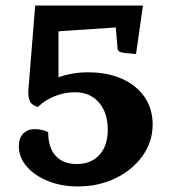

<svg xmlns="http://www.w3.org/2000/svg" viewBox="-20 -661 619 693"><path d="M261 12Q202 12 153.5 -7.5Q105 -27 76.5 -60Q48 -93 48 -133Q48 -162 63.5 -178.5Q79 -195 106 -195Q120 -195 135 -191Q150 -187 154 -183Q154 -128 181 -98.5Q208 -69 257 -69Q309 -69 339 -102Q369 -135 369 -193Q369 -254 337 -291Q305 -328 251 -328Q212 -328 176.5 -313.5Q141 -299 117 -275Q97 -280 89.5 -292.5Q82 -305 82 -331L107 -641H496L471 -466Q426 -469 415 -473Q404 -477 404 -488L398 -562L191 -548V-382Q241 -400 298 -400Q368 -400 420.5 -376.5Q473 -353 502 -310.5Q531 -268 531 -212Q531 -150 495 -99Q459 -48 397.5 -18Q336 12 261 12Z"/></svg>

Font: Petrona ExtraBold
Style: Regular
Weight: 800
Designer: Ringo R. Seeber
Foundry: Ringo R. Seeber
Version: Version 2.001; ttfautohint (v1.8.3)